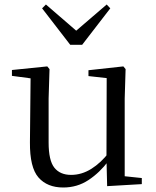

<svg xmlns="http://www.w3.org/2000/svg" viewBox="-20 -818 693 853"><path d="M261 15Q190 15 151 -29.5Q112 -74 113 -186L116 -484L138 -467L33 -481V-507L190 -523L200 -511L196 -380V-185Q196 -105 221.5 -73Q247 -41 296 -41Q343 -41 386 -68Q429 -95 465 -142L488 -103H462Q423 -51 373 -18Q323 15 261 15ZM456 9 453 -114V-116L454 -471L373 -480V-506L528 -523L538 -511L534 -380V-35L610 -27V0ZM184 -798 346 -658H291L454 -798L470 -781L345 -619H292L167 -781Z"/></svg>

Font: Noto Serif KR
Style: Regular
Weight: 400
Designer: Ryoko NISHIZUKA  (kana & ideographs); Frank Grießhammer (Latin, Greek & Cyrillic); Wenlong ZHANG  (bopomofo); Sandoll Co
Foundry: Adobe
Version: Version 2.003-H1;hotconv 1.1.1;makeotfexe 2.6.0